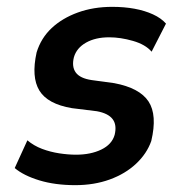

<svg xmlns="http://www.w3.org/2000/svg" viewBox="-20 -531 527 561"><path d="M200 10Q141 10 95 -4Q49 -18 23 -40L60 -121Q79 -105 103 -96Q127 -87 153 -83Q179 -79 202 -79Q245 -79 276 -94Q307 -109 315 -137Q322 -166 309 -183Q296 -200 263 -206L190 -215Q119 -227 95 -266.5Q71 -306 87 -378Q100 -420 131 -449Q162 -478 207.5 -494.5Q253 -511 308 -511Q343 -511 373 -505.5Q403 -500 427 -489Q451 -478 465 -462L423 -380Q405 -401 368.5 -411.5Q332 -422 299 -422Q259 -422 231.5 -406.5Q204 -391 196 -364Q189 -336 201.5 -319Q214 -302 248 -297L314 -288Q388 -274 414 -234.5Q440 -195 422 -119Q409 -82 377.5 -52.5Q346 -23 300.5 -6.5Q255 10 200 10Z"/></svg>

Font: Nunito Sans 7pt Condensed
Style: Bold Italic
Weight: 700
Width: 3
Italic angle: -9°
Designer: Vernon Adams
Foundry: Vernon Adams
Version: Version 3.101;gftools[0.9.27]